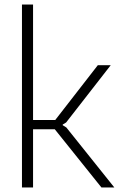

<svg xmlns="http://www.w3.org/2000/svg" viewBox="-20 -828 528 848"><path d="M77 -808H126V-298H224L412 -540H469L272 -287L257 -278V-275L273 -265L485 0H428L222 -257H126V0H77Z"/></svg>

Font: Encode Sans Narrow
Style: ExtraLight
Weight: 200
Designer: Pablo Impallari, Andres Torresi
Foundry: Pablo Impallari, Andres Torresi
Version: Version 1.000; ttfautohint (v1.00) -l 8 -r 50 -G 200 -x 14 -